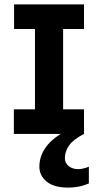

<svg xmlns="http://www.w3.org/2000/svg" viewBox="-20 -609 445 873"><path d="M44 -589H362V-477H267V-112H362V0H43V-112H139V-477H44ZM326 -35 362 0Q313 25 294 52.5Q275 80 275 110Q275 132 292 146Q309 160 335 160Q357 160 384 149V225Q358 236 334.5 240Q311 244 291 244Q225 244 192 216.5Q159 189 159 149Q159 94 198 48Q237 2 326 -35Z"/></svg>

Font: Podkova ExtraBold
Style: Regular
Weight: 800
Designer: Ilya Yudin
Foundry: Cyreal (www.cyreal.org)
Version: Version 2.103